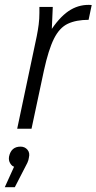

<svg xmlns="http://www.w3.org/2000/svg" viewBox="-51 -539 404 804"><path d="M21 0 103 -388Q108 -413 111 -436.5Q114 -460 114 -485V-510H170L166 -418Q205 -475 245.5 -498.5Q286 -522 333 -518L320 -456Q268 -456 233 -439.5Q198 -423 175 -377Q152 -331 133 -244L81 0ZM70 121Q69 131 63.5 143Q58 155 47 175L11 245H-31L8 159Q-1 157 -8.5 144.5Q-16 132 -13 116Q-4 75 35 75Q53 75 64 88Q75 101 70 121Z"/></svg>

Font: Radio Canada Condensed Light
Style: Italic
Weight: 300
Width: 3
Italic angle: -12°
Designer: Charles Daoud, Etienne Aubert Bonn, Alexandre Saumier Demers, Jacques Le Bailly
Foundry: Radio-Canada
Version: Version 2.104; ttfautohint (v1.8.4.7-5d5b);gftools[0.9.28.de